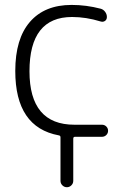

<svg xmlns="http://www.w3.org/2000/svg" viewBox="-20 -576 532 792"><path d="M229.5 -9.8Q229.5 -16.6 222.7 -17.6Q43 -50.8 43 -283.2Q43 -416 103.5 -485.8Q164.1 -555.7 275.4 -555.7Q335.9 -555.7 395.5 -540Q406.2 -537.1 413.6 -527.3Q420.9 -517.6 420.9 -505.9Q420.9 -495.1 413.1 -489.7Q405.3 -484.4 395.5 -487.3Q335 -505.9 277.3 -505.9Q101.6 -505.9 101.6 -282.2Q101.6 -61.5 287.1 -61.5H400.4Q411.1 -61.5 418.5 -54.2Q425.8 -46.9 425.8 -36.6Q425.8 -26.4 418.5 -19Q411.1 -11.7 400.4 -11.7H289.1Q282.2 -11.7 282.2 -3.9V169.9Q282.2 180.7 274.4 188.5Q266.6 196.3 255.9 196.3Q245.1 196.3 237.3 188.5Q229.5 180.7 229.5 169.9Z"/></svg>

Font: Gen Jyuu Gothic Light
Style: Regular
Weight: 200
Designer: [Source Han Sans]
Ryoko NISHIZUKA  (kana & ideographs); Paul D. Hunt (Latin, Greek & Cyrillic); Wenlong ZHANG  (bopomofo
Version: Version 1.002.20150607